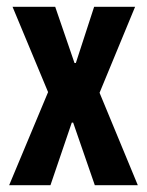

<svg xmlns="http://www.w3.org/2000/svg" viewBox="-20 -547 434 567"><path d="M7 0 122 -275 17 -527H143L200 -361H204L258 -527H379L274 -273L387 0H260L196 -185H192L129 0Z"/></svg>

Font: Archivo ExtraCondensed
Style: Bold
Weight: 700
Width: 2
Designer: Hector Gatti
Foundry: Omnibus-Type
Version: Version 2.001